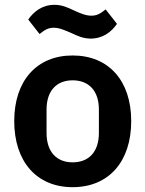

<svg xmlns="http://www.w3.org/2000/svg" viewBox="-20 -764 603 796"><path d="M356 -604C407 -604 442 -632 465 -665L418 -725C397 -708 382 -699 359 -699C336 -699 314 -708 284 -722C260 -733 237 -744 206 -744C155 -744 120 -716 97 -683L144 -623C165 -640 180 -649 203 -649C226 -649 248 -639 278 -626C302 -615 325 -604 356 -604ZM281 12C431 12 524 -94 524 -262C524 -429 431 -534 281 -534C132 -534 39 -429 39 -262C39 -94 132 12 281 12ZM281 -91C215 -91 173 -134 173 -213V-310C173 -388 215 -431 281 -431C348 -431 390 -388 390 -310V-213C390 -134 348 -91 281 -91Z"/></svg>

Font: IBM Plex Devanagari Medium
Style: Regular
Weight: 600
Designer: Mike Abbink, Paul van der Laan, Pieter van Rosmalen, Erin McLaughlin
Foundry: Bold Monday
Version: Version 1.0